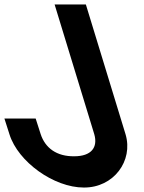

<svg xmlns="http://www.w3.org/2000/svg" viewBox="-90 -790 645 860"><path d="M176 -700 154.6 -770H294.6L316 -700L472.2 -189L472.5 -188C507.6 -70 419.6 51 285.3 50C151.3 50 -8.9 -65 -47.5 -188L-70.2 -259H69.8L91.9 -190C112.2 -127 163.8 -89 242.5 -90C319.5 -90 349.3 -130 332.2 -189Z"/></svg>

Font: Nordica Plus
Style: NordicaClassicRgOpObl
Weight: 500
Version: Version 1.01